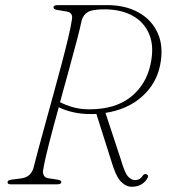

<svg xmlns="http://www.w3.org/2000/svg" viewBox="-20 -720 668 750"><path d="M556 -24.5Q549.5 -11 534 -0.8Q518.5 9.5 495 9.5Q472 9.5 452 -11Q432 -31.5 414 -93.5L356.5 -275Q347 -274.5 337.5 -274.5Q300.5 -274 267.8 -281.2Q235 -288.5 209.5 -301Q188.5 -225.5 171.8 -160.2Q155 -95 149.5 -61Q145.5 -45.5 151 -35.5Q156.5 -25.5 167 -24L203 -18.5Q219.5 -16.5 219.5 -8.5Q219.5 0 202.5 0H21.5Q9.5 0 9.5 -8Q9.5 -17.5 30.5 -19L58.5 -22.5Q77.5 -24.5 90.2 -33.2Q103 -42 110 -61Q116.5 -87.5 128.8 -133Q141 -178.5 156.5 -234.8Q172 -291 188.5 -351Q205 -411 220 -467.5Q235 -524 246 -570.2Q257 -616.5 261 -644Q266 -671 240 -675L204.5 -681Q195 -682.5 192 -685.2Q189 -688 189 -691.5Q189 -700 205.5 -700H399Q469.5 -700 521 -671.5Q572.5 -643 596.2 -590.5Q620 -538 605.5 -465.5Q591 -393 534.8 -342.8Q478.5 -292.5 392 -279L452.5 -95.5Q467 -45 480 -30.8Q493 -16.5 507.5 -16.5Q527 -16.5 537.5 -33.5Q543.5 -43 553 -39Q557 -37.5 558 -33Q559 -28.5 556 -24.5ZM299 -640Q293 -610.5 279.5 -559.5Q266 -508.5 249 -446.2Q232 -384 214.5 -321Q235 -310 264.2 -301.5Q293.5 -293 329 -293Q430 -293 490.5 -341Q551 -389 568 -469Q583 -537.5 563.2 -585.5Q543.5 -633.5 498 -658.5Q452.5 -683.5 388.5 -683.5Q342 -683.5 324 -673.5Q306 -663.5 299 -640Z"/></svg>

Font: Fraunces 9pt S000 Thin
Style: Italic
Weight: 100
Italic angle: -16°
Version: Version 1.000; ttfautohint (v1.8.3)